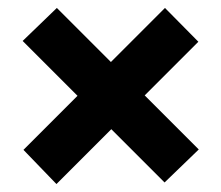

<svg xmlns="http://www.w3.org/2000/svg" viewBox="-20 -520 557 483"><path d="M394 -61 260 -195 122 -57 39 -143 175 -279 37 -417 123 -500 259 -364 395 -500 479 -415 344 -280 480 -144Z"/></svg>

Font: Our Lexend SemiBold
Style: Regular
Weight: 600
Designer: Bonnie Shaver-Troup, Thomas Jockin
Foundry: Lexend
Version: Version 1.007